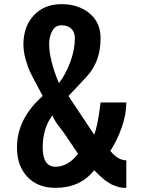

<svg xmlns="http://www.w3.org/2000/svg" viewBox="-20 -904 696 933"><path d="M62.5 -187.5Q62.5 -327.1 187.5 -437.5Q180.7 -451.7 159.2 -491Q137.7 -530.3 126.5 -554Q115.2 -577.6 104.5 -615.5Q93.8 -653.3 93.8 -687.5Q93.8 -775.4 144.5 -829.6Q195.3 -883.8 278.3 -883.8Q361.3 -883.8 415 -839.1Q468.8 -794.4 468.8 -718.8Q468.8 -605 402.3 -533Q335.9 -460.9 312.5 -437.5L437.5 -250Q454.6 -288.6 468.8 -406.2H593.8Q593.8 -346.7 570.8 -282.7Q547.9 -218.8 516.1 -170.9Q552.7 -125 593.8 -125V8.8Q566.4 8.8 551.8 3.4Q537.1 -2 529.3 -4.6Q521.5 -7.3 510.5 -14.9Q499.5 -22.5 494.6 -25.1Q489.7 -27.8 478.5 -38.1Q467.3 -48.3 463.6 -51.3Q460 -54.2 437.5 -76.7Q370.1 8.8 250 8.8Q163.1 8.8 112.8 -44.9Q62.5 -98.6 62.5 -187.5ZM250 -93.8Q309.6 -93.8 359.4 -156.2L299.3 -245.6Q293 -255.9 267.8 -288.3Q242.7 -320.8 234.9 -343.8Q187.5 -281.2 187.5 -187.5Q187.5 -93.8 250 -93.8ZM343.8 -718.8Q343.8 -747.1 326.7 -764.2Q309.6 -781.2 279.3 -781.2Q249 -781.2 233.9 -753.7Q218.8 -726.1 218.8 -690.9Q218.8 -614.3 266.1 -500Q297.4 -539.1 320.6 -600.3Q343.8 -661.6 343.8 -718.8Z"/></svg>

Font: Oswald-Regular
Style: Regular
Weight: 400
Designer: vernon adams
Foundry: vernon adams
Version: Version 2.002; ttfautohint (v0.92.18-e454-dirty) -l 8 -r 50 